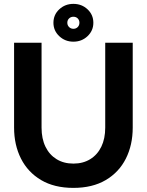

<svg xmlns="http://www.w3.org/2000/svg" viewBox="-20 -939 743 972"><path d="M190.4 -722.7H51.3V-293Q51.3 -205.1 86.2 -136.1Q121.1 -67.1 188 -27.5Q254.9 12.2 351.5 12.2Q448.2 12.2 515.4 -27.5Q582.5 -67.1 617.2 -136.1Q651.9 -205.1 651.9 -293V-722.7H512.7V-293Q512.7 -236.8 492.8 -196Q472.9 -155.3 436.6 -133.1Q400.4 -110.8 351.6 -110.8Q302.7 -110.8 266.5 -133.1Q230.2 -155.3 210.3 -196Q190.4 -236.8 190.4 -293ZM250.5 -823.7Q250.5 -783.7 280 -755.9Q309.6 -728 351.6 -728Q393.8 -728 423.2 -755.9Q452.6 -783.7 452.6 -823.7Q452.6 -864.3 423.2 -891.8Q393.8 -919.4 351.6 -919.4Q309.6 -919.4 280 -891.8Q250.5 -864.3 250.5 -823.7ZM320.8 -823.8Q320.8 -837.2 329.7 -845.7Q338.6 -854.2 351.6 -854.2Q364.9 -854.2 373.5 -845.7Q382.1 -837.1 382.1 -823.8Q382.1 -810.8 373.5 -802Q364.9 -793.2 351.6 -793.2Q338.6 -793.2 329.7 -802Q320.8 -810.8 320.8 -823.8Z"/></svg>

Font: Giphurs
Style: Regular
Weight: 400
Version: Version 2.010